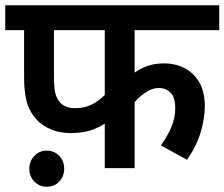

<svg xmlns="http://www.w3.org/2000/svg" viewBox="-20 -642 857 733"><path d="M494 -527V-313L467 -343Q496 -370 529.5 -385Q563 -400 606 -400Q675 -400 718.5 -357Q762 -314 762 -237Q762 -192 746.5 -138.5Q731 -85 694 -32L594 -87Q618 -119 633.5 -155.5Q649 -192 649 -229Q649 -270 631.5 -288Q614 -306 586 -306Q565 -306 544 -294Q523 -282 504.5 -263.5Q486 -245 473 -226L494 -302V0H380V-222L406 -190Q375 -163 338 -148.5Q301 -134 250 -134Q207 -134 173.5 -148.5Q140 -163 120 -185Q103 -204 92.5 -225.5Q82 -247 77 -277Q72 -307 72 -348V-527H0V-622H817V-527ZM186 -527V-356Q186 -306 191.5 -285Q197 -264 211 -249Q221 -239 235 -234Q249 -229 268 -229Q298 -229 322.5 -239.5Q347 -250 366.5 -267Q386 -284 401 -302L380 -229V-527ZM92 2Q92 -27 111.5 -47Q131 -67 158 -67Q187 -67 206 -47Q225 -27 225 2Q225 32 206 51.5Q187 71 158 71Q131 71 111.5 51.5Q92 32 92 2Z"/></svg>

Font: Noto Sans Devanagari SemiBold
Style: Regular
Weight: 600
Version: Version 2.003